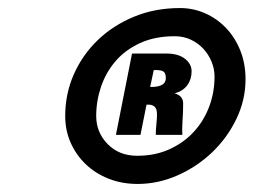

<svg xmlns="http://www.w3.org/2000/svg" viewBox="-20 -808 630 477"><path d="M590 -611Q590 -560 567.5 -513Q545 -466 507.5 -430Q470 -394 421.5 -372.5Q373 -351 322 -351Q283 -351 250 -364Q217 -377 193 -400Q169 -423 155.5 -453.5Q142 -484 142 -520Q142 -575 163.5 -623.5Q185 -672 223 -708.5Q261 -745 313 -766.5Q365 -788 427 -788Q460 -788 489.5 -775Q519 -762 541.5 -738.5Q564 -715 577 -682.5Q590 -650 590 -611ZM321 -421Q365 -421 400.5 -437Q436 -453 461 -480Q486 -507 499.5 -542.5Q513 -578 513 -618Q513 -637 505.5 -655Q498 -673 485 -687Q472 -701 454 -709.5Q436 -718 414 -718Q365 -718 328 -701Q291 -684 267 -656Q243 -628 231 -592.5Q219 -557 219 -520Q219 -479 247.5 -450Q276 -421 321 -421ZM308 -675H393Q423 -675 439.5 -662Q456 -649 456 -631Q456 -611 445.5 -596.5Q435 -582 414 -576Q435 -570 435 -551Q435 -530 433.5 -508.5Q432 -487 433 -473H367Q367 -484 368.5 -499Q370 -514 370 -524Q370 -538 364 -543Q358 -548 350 -548H344L329 -473H268ZM356 -592Q392 -592 392 -614Q392 -625 387 -629.5Q382 -634 367 -634H362L353 -592Z"/></svg>

Font: Perun
Style: Bold Italic
Weight: 700
Italic angle: -12°
Foundry: Copyright (c) Stefan Peev, Context Ltd, 2016
Version: Version 1.027